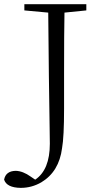

<svg xmlns="http://www.w3.org/2000/svg" viewBox="-62 -746 478 935"><path d="M358.4 -725.6V-695.3L252 -684.6Q250 -587.9 250 -389.6V-216.8Q250 -79.1 240.2 -24.4Q225.6 89.8 139.6 141.6Q92.8 168.9 39.1 168.9Q-29.3 168 -42 128.9Q-34.2 86.9 14.6 85.9Q49.8 86.9 87.9 114.3L109.4 128.9Q180.7 81.1 180.7 -45.9Q180.7 -63.5 179.7 -123Q175.8 -348.6 172.9 -684.6L56.6 -695.3V-725.6Z"/></svg>

Font: GenYoMin JP Light
Style: Regular
Weight: 300
Version: Version 1.001;PS 1;hotconv 16.6.51;makeotf.lib2.5.65220 DEVE